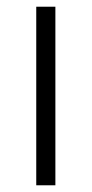

<svg xmlns="http://www.w3.org/2000/svg" viewBox="-20 -618 273 572"><path d="M145 -66H88V-598H145Z"/></svg>

Font: Noto Sans Malayalam UI Light
Style: Regular
Weight: 300
Designer: Jelle Bosma - Monotype Design Team
Foundry: Monotype Imaging Inc.
Version: Version 2.104; ttfautohint (v1.8.4.7-5d5b)